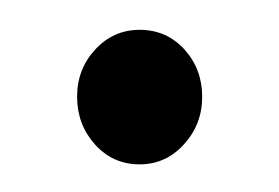

<svg xmlns="http://www.w3.org/2000/svg" viewBox="-20 -106 192 132"><path d="M76 7Q57.5 7 45.2 -6.8Q33 -20.5 33 -39.5Q33 -58.5 45.5 -72Q58 -85.5 76 -85.5Q94.5 -85.5 106.8 -72Q119 -58.5 119 -39.5Q119 -20.5 106.5 -6.8Q94 7 76 7Z"/></svg>

Font: Fraunces 144pt Soft Light
Style: Regular
Weight: 300
Version: Version 1.000;[0bf87f6ff]